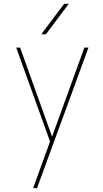

<svg xmlns="http://www.w3.org/2000/svg" viewBox="-20 -770 540 1010"><path d="M254.9 -53.7 423.8 -519.5H445.3L174.8 219.7H154.3L243.2 -25.4L65.4 -519.5H85.9L252.9 -53.7ZM221.7 -589.8H197.3L317.4 -750H341.8Z"/></svg>

Font: Mgen+ 1m thin
Style: Regular
Weight: 100
Designer: [Source Han Sans]
Ryoko NISHIZUKA  (kana & ideographs); Paul D. Hunt (Latin, Greek & Cyrillic); Wenlong ZHANG  (bopomofo
Version: Version 1.059.20150602